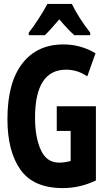

<svg xmlns="http://www.w3.org/2000/svg" viewBox="-20 -951 540 981"><path d="M301 10Q389 10 470 -29V-408H270V-282H341V-128Q329 -125 313 -122.5Q297 -120 282 -120Q218 -120 188.5 -185Q159 -250 159 -349Q159 -595 318 -595Q344 -595 370.5 -587.5Q397 -580 426 -561L468 -679Q392 -724 304 -724Q169 -724 93.5 -626Q18 -528 18 -342Q18 -178 84.5 -84Q151 10 301 10ZM127 -771H209Q223 -784 242 -805.5Q261 -827 283 -852Q329 -798 360 -771H441V-784Q383 -858 347 -931H222Q208 -903 179 -858Q150 -813 127 -784Z"/></svg>

Font: Noto Sans Mono Condensed Extra
Style: Regular
Weight: 800
Width: 3
Designer: Monotype Design Team
Foundry: Monotype Imaging Inc.
Version: Version 1.900